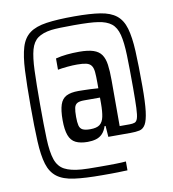

<svg xmlns="http://www.w3.org/2000/svg" viewBox="-88 -773 861 957"><g transform="rotate(-10 342.5 -294.0)"><path d="M352 108Q266 108 211 100.5Q156 93 125 69.5Q94 46 80.5 2Q67 -42 63.5 -114.5Q60 -187 60 -294Q60 -401 63.5 -473Q67 -545 80.5 -589.5Q94 -634 125 -657Q156 -680 211 -688Q266 -696 352 -696Q432 -696 483 -688Q534 -680 563.5 -656.5Q593 -633 606 -588.5Q619 -544 622.5 -472.5Q626 -401 626 -294Q626 -212 620.5 -167.5Q615 -123 603.5 -103Q592 -83 573 -79Q554 -75 528 -75H415L411 -131H406Q398 -107 384.5 -93Q371 -79 352 -73.5Q333 -68 310 -68Q273 -68 249.5 -79.5Q226 -91 215.5 -119.5Q205 -148 205 -196Q205 -246 214.5 -274.5Q224 -303 246.5 -314.5Q269 -326 308 -326Q320 -326 335 -325.5Q350 -325 368.5 -324.5Q387 -324 408 -322V-350Q408 -384 406 -405Q404 -426 395.5 -437.5Q387 -449 370 -453Q353 -457 324 -457Q314 -457 301 -456.5Q288 -456 274 -454.5Q260 -453 247.5 -451.5Q235 -450 226 -448V-505Q253 -512 282.5 -515Q312 -518 345 -518Q390 -518 417 -509Q444 -500 457.5 -480.5Q471 -461 475.5 -429Q480 -397 480 -350V-118H531Q546 -118 556 -121.5Q566 -125 571 -140.5Q576 -156 577.5 -192.5Q579 -229 579 -294Q579 -393 577 -459Q575 -525 565 -564Q555 -603 531 -622Q507 -641 464 -647Q446 -650 416 -651.5Q386 -653 342 -653Q302 -653 273.5 -652Q245 -651 228 -649Q184 -643 159 -625Q134 -607 123.5 -569Q113 -531 110.5 -464.5Q108 -398 108 -294Q108 -186 110.5 -118.5Q113 -51 126 -13Q139 25 170 41.5Q201 58 256 62Q269 63 290.5 63.5Q312 64 343 64Q370 64 391.5 64Q413 64 429.5 63.5Q446 63 459 62.5Q472 62 480 61V106Q472 106 460 106.5Q448 107 432 107.5Q416 108 396 108Q376 108 352 108ZM333 -128Q366 -128 381.5 -140Q397 -152 402.5 -178Q408 -204 408 -245V-275H327Q304 -275 292.5 -268.5Q281 -262 277.5 -246Q274 -230 274 -201Q274 -173 278 -157Q282 -141 295 -134.5Q308 -128 333 -128Z"/></g></svg>

Font: Saira Condensed Medium
Style: Regular
Weight: 500
Width: 3
Designer: Hector Gatti with collaboration of the Omnibus-Type team
Foundry: Omnibus-Type
Version: Version 1.101